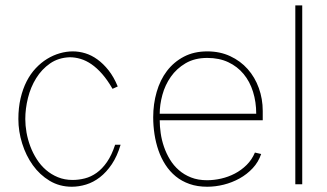

<svg xmlns="http://www.w3.org/2000/svg" viewBox="-20 -690 1225 719"><path d="M411.1 -147.9Q398.4 -108.9 380.6 -83.3Q362.8 -57.6 341.8 -42.7Q320.8 -27.8 297.9 -22Q274.9 -16.1 252 -16.1Q221.7 -16.1 196.8 -26.4Q171.9 -36.6 152.1 -53.7Q132.3 -70.8 117.7 -93.8Q103 -116.7 93.5 -142.1Q84 -167.5 79.3 -193.8Q74.7 -220.2 74.7 -244.1Q74.7 -282.7 84.7 -323.2Q94.7 -363.8 115.5 -397.2Q136.2 -430.7 167.5 -452.4Q198.7 -474.1 241.2 -475.6Q261.2 -475.6 281.7 -469.5Q302.2 -463.4 322.5 -449.5Q342.8 -435.5 362.5 -413.1Q382.3 -390.6 401.4 -357.4L420.9 -366.2Q406.2 -401.9 386.5 -426.8Q366.7 -451.7 344.7 -467.5Q322.8 -483.4 299.3 -490.5Q275.9 -497.6 252.9 -497.6Q228.5 -497.6 203.9 -490.5Q179.2 -483.4 156.5 -469.5Q133.8 -455.6 114 -434.6Q94.2 -413.6 79.8 -385.5Q65.4 -357.4 57.1 -322Q48.8 -286.6 48.8 -244.1Q48.8 -198.2 63 -152.8Q77.1 -107.4 103 -71.3Q128.9 -35.2 166 -12.9Q203.1 9.3 249 9.3Q275.4 9.3 302.5 1Q329.6 -7.3 354 -26.1Q378.4 -44.9 398.7 -75Q418.9 -105 431.6 -147.9Z M934.6 -118.7Q923.3 -91.8 903.6 -72.3Q883.8 -52.7 859.4 -40Q835 -27.3 808.1 -21.2Q781.2 -15.1 755.4 -15.1Q721.7 -15.1 695.6 -25.4Q669.4 -35.6 649.7 -53Q629.9 -70.3 616.2 -93Q602.5 -115.7 594 -140.6Q585.4 -165.5 581.8 -191.2Q578.1 -216.8 578.1 -239.7H963.9V-274.4Q963.9 -319.8 949.2 -360.4Q934.6 -400.9 907.5 -431.4Q880.4 -461.9 842 -479.7Q803.7 -497.6 756.3 -497.6Q706.5 -497.6 668.7 -477.8Q630.9 -458 605.2 -424.3Q579.6 -390.6 566.7 -345.7Q553.7 -300.8 553.7 -251Q553.7 -218.8 558.6 -187Q563.5 -155.3 573.5 -126.5Q583.5 -97.7 599.6 -72.8Q615.7 -47.9 638.2 -29.5Q660.6 -11.2 689.9 -1Q719.2 9.3 756.3 9.3Q786.6 9.3 817.9 1.5Q849.1 -6.3 877 -21.7Q904.8 -37.1 926.3 -60.1Q947.8 -83 958 -113.3ZM578.1 -264.2Q578.1 -297.9 588.1 -334.7Q598.1 -371.6 619.6 -402.3Q641.1 -433.1 675 -453.1Q709 -473.1 756.3 -473.1Q800.8 -473.1 835 -457Q869.1 -440.9 892.3 -412.8Q915.5 -384.8 927.5 -346.4Q939.5 -308.1 939.5 -264.2Z M1111.8 -669.9H1085.9V0H1111.8Z"/></svg>

Font: SaysetthaMai Thin
Style: Regular
Weight: 100
Designer: John M. Durdin
Foundry: Lao Script for Windows
Version: Version 1.101